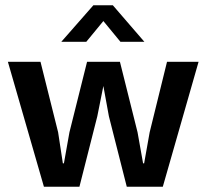

<svg xmlns="http://www.w3.org/2000/svg" viewBox="-20 -710 783 730"><path d="M10 -475H134L201 -207L219 -89H223L244 -207L311 -475H436L503 -207L524 -89H528L549 -207L615 -475H735L599 0H462L394 -268L373 -383L350 -268L282 0H147ZM529 -551H438L373 -630L308 -551H213L335 -690H409Z"/></svg>

Font: Mukta Malar SemiBold
Style: Regular
Weight: 600
Designer: Aadarsh Rajan, Girish Dalvi, Yashodeep Gholap
Foundry: Ek Type
Version: Version 2.538;PS 1.000;hotconv 16.6.51;makeotf.lib2.5.65220;